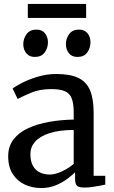

<svg xmlns="http://www.w3.org/2000/svg" viewBox="-20 -942 576 973"><path d="M189 11Q144 11 106 -6.5Q68 -24 44.8 -59.8Q21.5 -95.5 21.5 -150Q21.5 -200.5 48.8 -235.8Q76 -271 123 -292.5Q170 -314 229.5 -324.5Q289 -335 353.5 -336V-371.5Q353.5 -416.5 343.8 -442.5Q334 -468.5 309.5 -479.5Q285 -490.5 239.5 -490.5Q181 -490.5 137.2 -472Q93.5 -453.5 69.5 -440.5L44 -493Q54 -502 87.2 -519.8Q120.5 -537.5 167.5 -552.2Q214.5 -567 266 -567Q336.5 -567 377.8 -546.8Q419 -526.5 436.8 -483.2Q454.5 -440 454.5 -370.5V-51H513.5V-6.5Q502.5 -4 484.2 -0.5Q466 3 445.8 5.8Q425.5 8.5 408.5 8.5Q382.5 8.5 371.5 0.5Q360.5 -7.5 360.5 -37V-69Q348 -56.5 323.5 -37.5Q299 -18.5 264.8 -3.8Q230.5 11 189 11ZM232.5 -57.5Q259 -57.5 293.2 -73.2Q327.5 -89 353.5 -111.5V-283.5Q278.5 -283 230 -267Q181.5 -251 157.8 -223.8Q134 -196.5 134 -162Q134 -124.5 147 -101.5Q160 -78.5 182.2 -68Q204.5 -57.5 232.5 -57.5ZM156 -653.5Q128 -653.5 113 -672.5Q98 -691.5 98 -718Q98 -746.5 114.8 -769.2Q131.5 -792 164 -792H165Q193 -792 208 -773Q223 -754 223 -727.5Q223 -699 206.5 -676.2Q190 -653.5 157 -653.5ZM372 -653.5Q344 -653.5 329 -672.5Q314 -691.5 314 -718Q314 -746.5 330.5 -769.2Q347 -792 379.5 -792H380.5Q409 -792 423.8 -773Q438.5 -754 438.5 -727.5Q438.5 -699 422.2 -676.2Q406 -653.5 373 -653.5ZM416.5 -922V-851H121V-922Z"/></svg>

Font: Merriweather Light 18pt
Style: Regular
Weight: 400
Version: Version 2.100